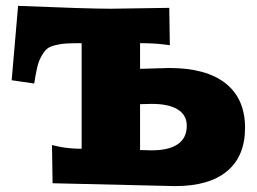

<svg xmlns="http://www.w3.org/2000/svg" viewBox="-20 -628 880 658"><path d="M560.1 -601.1 562 -473.1 538.1 -476.1Q506.3 -480 460 -480V-392.1L560.1 -395Q686.5 -395 753.2 -342.3Q819.8 -289.6 819.8 -189.9Q819.8 -92.8 758.3 -41.5Q696.8 9.8 580.1 9.8L160.2 0L158.2 -130.9L184.1 -125Q220.2 -118.2 259.8 -118.2V-480Q225.6 -480 207.3 -479Q189 -478 169.4 -473.1Q149.9 -468.3 140.9 -460.4Q131.8 -452.6 122.3 -436Q112.8 -419.4 107.7 -397.9Q102.5 -376.5 97.2 -341.8L20 -353L42 -607.9Q279.8 -598.1 359.9 -598.1ZM460 -271V-113.8L500 -112.8Q558.6 -112.8 589.4 -134Q620.1 -155.3 620.1 -196.8Q620.1 -233.4 589.4 -252.7Q558.6 -272 500 -272Z"/></svg>

Font: Zantroke
Style: Regular
Weight: 500
Foundry: gluk
Version: Version 0.36